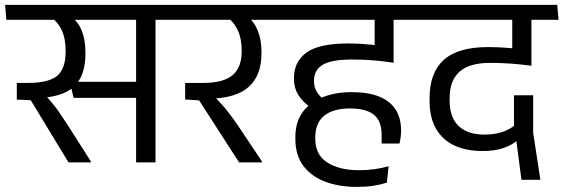

<svg xmlns="http://www.w3.org/2000/svg" viewBox="-40 -652 2262 771"><path d="M584.5 -593.5H506.5V0H584.5ZM455 -572.5H696L690.5 -632.5H450ZM643 -572.5 638 -632.5H-19.5L-14.5 -572.5ZM240.5 -323.5 255.5 -259H523V-323.5ZM325 0V-3.5L235 -145Q215.5 -174.5 201.5 -195.5Q187.5 -216.5 173 -234.2Q158.5 -252 139.5 -272V-303L27.5 -319V-252L83.5 -249.5L235 0ZM243.5 -587.5H158Q191.5 -565.5 207.5 -531.5Q223.5 -497.5 223.5 -449.5V-445Q223.5 -375.5 189.2 -347.2Q155 -319 72.5 -319H27.5L70 -257L107 -258Q211 -261 257 -304.2Q303 -347.5 303 -435.5V-441.5Q303 -493 288.2 -529Q273.5 -565 243.5 -587.5Z M1099 -572.5 1093.5 -632.5H656.5L661 -572.5ZM1012 0V-3.5L913.5 -151Q895.5 -177 881 -196Q866.5 -215 850.8 -232.5Q835 -250 814 -271V-294L703.5 -319V-252.5L759.5 -249L920 0ZM951.5 -587.5H866Q898.5 -565.5 914.5 -531.2Q930.5 -497 930.5 -450V-445Q930.5 -381.5 893.8 -350.2Q857 -319 776.5 -319H703.5L755.5 -255L797 -255.5Q907 -257 958.5 -302.8Q1010 -348.5 1010 -438.5V-444Q1010 -491.5 995.2 -528.5Q980.5 -565.5 951.5 -587.5Z M1411.5 -572.5H1636.5L1631 -632.5H1406ZM1540.5 -593.5H1465.5V-478L1540.5 -477.5ZM1644.5 -572.5 1639 -632.5H1063.5L1069 -572.5ZM1464.5 -591.5V-422L1540.5 -401V-591.5ZM1202.5 -224 1256.5 -255.5Q1238.5 -271 1229.8 -287.5Q1221 -304 1221 -325.5V-329Q1221 -370 1255.2 -391.5Q1289.5 -413 1374 -413Q1417 -413 1458.2 -409.8Q1499.5 -406.5 1540.5 -400V-460Q1495.5 -468 1448.8 -472.8Q1402 -477.5 1359.5 -477.5Q1241 -477.5 1190.8 -441Q1140.5 -404.5 1140.5 -339V-334Q1140.5 -299.5 1156.8 -272.5Q1173 -245.5 1202.5 -224ZM1513.5 81.5 1520.5 15.5Q1492.5 23.5 1463.2 27.5Q1434 31.5 1401.5 31.5Q1324 31.5 1275 1Q1226 -29.5 1226 -95V-99.5Q1226 -158.5 1262 -187.5Q1298 -216.5 1365 -216.5Q1430.5 -216.5 1461.5 -191.2Q1492.5 -166 1492.5 -110V-75.5H1564Q1567.5 -89 1569 -102.2Q1570.5 -115.5 1570.5 -129Q1570.5 -177.5 1548.8 -211.8Q1527 -246 1483 -264Q1439 -282 1371.5 -282Q1328 -282 1292 -273.2Q1256 -264.5 1231 -249L1221.5 -243.5Q1184.5 -221.5 1165.2 -185.5Q1146 -149.5 1146 -100.5V-94.5Q1146 -29 1178 13.8Q1210 56.5 1265.8 77.5Q1321.5 98.5 1392.5 98.5Q1429.5 98.5 1459 94Q1488.5 89.5 1513.5 81.5Z M1964 -572.5H2189.5L2184 -632.5H1958.5ZM2093.5 -593.5H2018V-478.5L2093.5 -478ZM1616 -572.5H2203L2197.5 -632.5H1611ZM2017 -412 2094 -389.5V-595H2017ZM2101 -269.5H2024V-121.5L2030 -112L2054 70H2130L2101 -118.5ZM1905.5 -111.5Q1838 -111.5 1801.8 -146Q1765.5 -180.5 1765.5 -248.5V-257.5Q1765.5 -328 1805 -363.8Q1844.5 -399.5 1928.5 -399.5Q1968.5 -399.5 2008.8 -396.8Q2049 -394 2094 -388V-448Q2049.5 -455.5 2005.8 -459.2Q1962 -463 1921 -463Q1799 -463 1742 -411.5Q1685 -360 1685 -258V-246.5Q1685 -180 1710.8 -135.2Q1736.5 -90.5 1784.2 -68Q1832 -45.5 1898.5 -45.5Q1947 -45.5 1983 -58Q2019 -70.5 2042 -92.5L2028.5 -150Q2006 -131.5 1975.2 -121.5Q1944.5 -111.5 1905.5 -111.5Z"/></svg>

Font: Anek Devanagari Medium
Style: Regular
Weight: 400
Version: Version 1.003